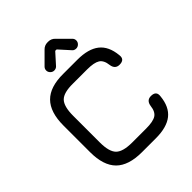

<svg xmlns="http://www.w3.org/2000/svg" viewBox="-238 -1027 1172 1172"><g transform="rotate(-45 348.0 -441.0)"><path d="M278 -731Q264 -731 253.5 -741.5Q243 -752 243 -766Q243 -780 253 -790L326 -863Q344 -882 370 -882H376Q402 -882 420 -863L493 -790Q503 -780 503 -766Q503 -752 492.5 -741.5Q482 -731 468 -731Q452 -731 443 -741L379 -812H367L303 -741Q293 -731 278 -731ZM304 0Q189 0 134.5 -54.5Q80 -109 80 -224V-454Q80 -569 134.5 -624Q189 -679 303 -678H424Q518 -678 567.5 -639Q617 -600 625 -517Q631 -474 585 -474Q547 -474 541 -516Q536 -561 510 -577.5Q484 -594 424 -594H303Q223 -595 193.5 -565Q164 -535 164 -454V-224Q164 -144 194 -114Q224 -84 304 -84H424Q484 -84 510 -100.5Q536 -117 541 -162Q547 -204 585 -204Q631 -204 625 -161Q617 -78 567.5 -39Q518 0 424 0Z"/></g></svg>

Font: Jura
Style: Bold
Weight: 700
Designer: Daniel Johnson, Alexei Vanyashin
Foundry: Daniel Johnson
Version: Version 5.103